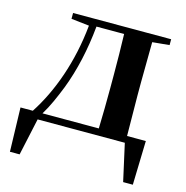

<svg xmlns="http://www.w3.org/2000/svg" viewBox="-106 -636 888 919"><g transform="rotate(15 338.0 -176.0)"><path d="M144 -507 233 -497C215 -312 156 -152 79 -34H18L24 184H72L112 0H544L585 184H633L639 -34H546L544 -235V-301L546 -499L630 -507V-536H144ZM406 -34H127C154 -78 176 -129 197 -182C234 -278 258 -387 269 -502H406C408 -445 409 -357 409 -301V-235C409 -178 408 -91 406 -34Z"/></g></svg>

Font: Noto Serif KR
Style: Bold
Weight: 700
Designer: Ryoko NISHIZUKA 西塚涼子 (kana & ideographs); Frank Grießhammer (Latin, Greek & Cyrillic); Wenlong ZHANG 张文龙 (bopomofo); San
Foundry: Adobe
Version: Version 2.001;hotconv 1.1.0;makeotfexe 2.6.0